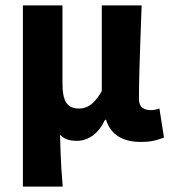

<svg xmlns="http://www.w3.org/2000/svg" viewBox="-20 -516 634 713"><path d="M65 177V-496H212V-207Q212 -155 226.5 -134Q241 -113 273 -113Q290 -113 304 -119.5Q318 -126 331.5 -140.5Q345 -155 358 -178V-496H506Q504 -438 501.5 -373.5Q499 -309 497.5 -250Q496 -191 496 -150Q496 -126 508 -116.5Q520 -107 540 -107Q547 -107 555.5 -108.5Q564 -110 572 -113L589 -5Q573 1 553.5 6Q534 11 502 11Q451 11 418.5 -10Q386 -31 374 -71H370Q352 -33 325 -13Q298 7 265 7Q247 7 231.5 2.5Q216 -2 203 -16Q204 20 205 51.5Q206 83 208 112.5Q210 142 213 177Z"/></svg>

Font: Source Sans 3 ExtraLight
Style: Bold
Weight: 700
Version: Version 3.052;hotconv 1.1.0;makeotfexe 2.6.0